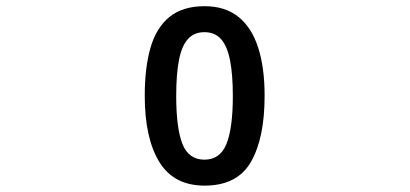

<svg xmlns="http://www.w3.org/2000/svg" viewBox="-20 -680 1310 614"><path d="M634.3 -86.4Q738.8 -86.4 782.5 -162.4Q826.2 -238.3 826.2 -373.5Q826.2 -464.4 805.4 -528.3Q784.7 -592.3 742.2 -626.2Q699.7 -660.2 634.3 -660.2Q564.5 -660.2 522.2 -626Q480 -591.8 461.4 -527.8Q442.9 -463.9 442.9 -373.5Q442.9 -238.3 489.3 -162.4Q535.6 -86.4 634.3 -86.4ZM633.8 -169.4Q583 -169.4 563.2 -220.2Q543.5 -271 543.5 -373.5Q543.5 -440.9 552 -486.3Q560.5 -531.7 580.3 -554.4Q600.1 -577.1 633.8 -577.1Q667.5 -577.1 687.3 -554.4Q707 -531.7 715.8 -486.3Q724.6 -440.9 724.6 -373Q724.6 -270.5 704.3 -220Q684.1 -169.4 633.8 -169.4Z"/></svg>

Font: Noto Emoji SemiBold
Style: Regular
Weight: 600
Version: Version 2.000